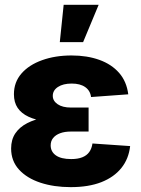

<svg xmlns="http://www.w3.org/2000/svg" viewBox="-20 -770 589 801"><path d="M274.9 10.7Q205.1 10.7 148.7 -7.8Q92.3 -26.4 59.3 -62.5Q26.4 -98.6 26.4 -150.4Q26.4 -187.5 43.9 -213.6Q61.5 -239.7 93.3 -256.1Q125 -272.5 167.2 -280Q209.5 -287.6 258.3 -287.6H349.6V-221.2H275.9Q249.5 -221.2 230.7 -214.1Q211.9 -207 201.7 -194.3Q191.4 -181.6 191.4 -163.6Q191.4 -137.2 213.1 -121.8Q234.9 -106.4 276.9 -106.4Q304.7 -106.4 323.2 -113.8Q341.8 -121.1 352.3 -135.7Q362.8 -150.4 365.7 -171.4L522.9 -160.6Q517.1 -107.4 486.3 -69.1Q455.6 -30.8 402.6 -10Q349.6 10.7 274.9 10.7ZM262.2 -257.3Q210.9 -257.3 169.4 -263.4Q127.9 -269.5 98.6 -283.2Q69.3 -296.9 53.7 -319.8Q38.1 -342.8 38.1 -377Q38.1 -427.2 69.6 -463.4Q101.1 -499.5 155.8 -519Q210.4 -538.6 278.3 -538.6Q343.3 -538.6 394.3 -520.3Q445.3 -502 476.8 -466.1Q508.3 -430.2 515.1 -376.5L359.9 -365.2Q356.4 -392.1 335.4 -406.7Q314.5 -421.4 279.3 -421.4Q243.2 -421.4 221.7 -407.2Q200.2 -393.1 200.2 -370.1Q200.2 -349.1 220.5 -335.2Q240.7 -321.3 276.4 -321.3H349.6V-257.3ZM229.5 -594.2 245.6 -750H391.6L326.7 -594.2Z"/></svg>

Font: Inter 24pt ExtraBold
Style: Regular
Weight: 800
Designer: Rasmus Andersson
Foundry: rsms
Version: Version 4.001;git-66647c0bb